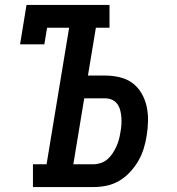

<svg xmlns="http://www.w3.org/2000/svg" viewBox="-20 -755 715 775"><path d="M113 0V-92H168L259 -643H170L159 -576H61L87 -735H422V-643H367L335 -450H405Q435 -450 464 -443Q493 -436 515 -419.5Q537 -403 551.5 -378Q566 -353 572 -325Q578 -297 577.5 -267Q577 -237 572 -207Q568 -181 560 -155Q552 -129 538 -105Q524 -81 504.5 -60Q485 -39 461 -25Q437 -11 410.5 -5.5Q384 0 358 0ZM357 -92Q372 -92 387 -97Q402 -102 414 -112.5Q426 -123 434.5 -136Q443 -149 449.5 -163Q456 -177 460 -192Q464 -207 466 -221Q469 -236 470 -251Q471 -266 470 -280.5Q469 -295 465.5 -309Q462 -323 454 -334.5Q446 -346 433 -352Q420 -358 405 -358H320L276 -92Z"/></svg>

Font: Iosevka Etoile Semibold
Style: Italic
Weight: 600
Italic angle: -9°
Designer: Belleve Invis
Foundry: Belleve Invis
Version: Version 22.1.2; ttfautohint (v1.8.4)